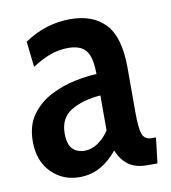

<svg xmlns="http://www.w3.org/2000/svg" viewBox="-65 -561 559 627"><g transform="rotate(-10 215.0 -247.0)"><path d="M149 10Q94.5 10 56.8 -28Q19 -66 19 -130.5Q19 -184.5 44.5 -219.2Q70 -254 108.8 -274Q147.5 -294 189 -302.5Q230.5 -311 262 -312Q262 -367.5 244.5 -389.8Q227 -412 185 -412Q154.5 -412 125.8 -401.5Q97 -391 65.5 -370.5L56 -455.5Q126.5 -503.5 208.5 -503.5Q283.5 -503.5 324.5 -459.8Q365.5 -416 365.5 -314.5V-168Q365.5 -114 372.8 -94.2Q380 -74.5 404 -74.5H417.5L407.5 10H373.5Q334.5 10 311.2 -7.5Q288 -25 275.5 -56Q251.5 -26 220.5 -8Q189.5 10 149 10ZM182 -72Q203.5 -72 225 -86.2Q246.5 -100.5 262.5 -125V-241Q203 -236.5 164.5 -213.2Q126 -190 126 -138.5Q126 -103 141 -87.5Q156 -72 182 -72Z"/></g></svg>

Font: Cabin Condensed Medium
Style: Regular
Weight: 500
Width: 3
Designer: Pablo Impallari
Foundry: Pablo Impallari. http://www.impallari.com Igino Marini. http://www.ikern.com
Version: Version 3.001; ttfautohint (v1.8.3)